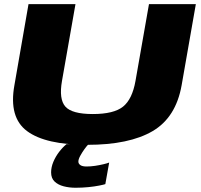

<svg xmlns="http://www.w3.org/2000/svg" viewBox="-20 -695 968 926"><path d="M401 3.5Q603 3.5 715.8 -62.5Q828.5 -128.5 856 -284L924.5 -675H698.5L633.5 -305Q618 -216.5 573.5 -180.8Q529 -145 427.5 -145Q327 -145 295.2 -181Q263.5 -217 279 -305L344 -675H117.5L49.5 -284Q21.5 -128.5 110.8 -62.5Q200 3.5 401 3.5ZM344.5 210.5Q376.5 210.5 406.2 207.5Q436 204.5 458.5 200Q481 195.5 488 193L506.5 89Q498 92.5 479.2 97Q460.5 101.5 438.8 104.8Q417 108 397.5 108Q377 108 367.5 101.2Q358 94.5 358 84.5Q358 73 367 56.5Q376 40 387.5 24Q399 8 407.5 0H301Q282.5 15 265.2 37.5Q248 60 237.2 85.8Q226.5 111.5 226.5 136.5Q226.5 164.5 243.2 180.5Q260 196.5 287 203.5Q314 210.5 344.5 210.5Z"/></svg>

Font: Anybody Expanded ExtraBold
Style: Italic
Weight: 800
Width: 7
Italic angle: -10°
Version: Version 1.113;gftools[0.9.25]